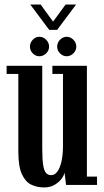

<svg xmlns="http://www.w3.org/2000/svg" viewBox="-20 -812 456 843"><path d="M173.5 11Q143 11 117.2 -1.2Q91.5 -13.5 76 -47.5Q60.5 -81.5 60.5 -146.5V-487.5H9V-523H165.5V-158Q165.5 -111 169.8 -86Q174 -61 182.8 -52Q191.5 -43 204.5 -43Q220.5 -43 232.2 -59.2Q244 -75.5 250.2 -104.2Q256.5 -133 256.5 -172V-487.5H210V-523H361.5V-36.5H406V0H270L263.5 -54Q261 -41.5 249.8 -26.5Q238.5 -11.5 219.2 -0.2Q200 11 173.5 11ZM273 -565Q256 -565 243.5 -577.8Q231 -590.5 231 -607Q231 -624.5 243.5 -637.5Q256 -650.5 273 -650.5Q289.5 -650.5 302.2 -637.5Q315 -624.5 315 -607Q315 -590.5 302.2 -577.8Q289.5 -565 273 -565ZM152.5 -565Q136 -565 123.8 -577.8Q111.5 -590.5 111.5 -607Q111.5 -624.5 123.8 -637.5Q136 -650.5 152.5 -650.5Q170 -650.5 182.8 -637.5Q195.5 -624.5 195.5 -607Q195.5 -590.5 182.8 -577.8Q170 -565 152.5 -565ZM196 -681 113 -792H158.5L213 -717L268 -792H314L231 -681Z"/></svg>

Font: Imbue Thin 10pt SemiBold
Style: Regular
Weight: 600
Version: Version 1.102